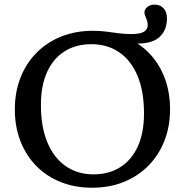

<svg xmlns="http://www.w3.org/2000/svg" viewBox="-20 -824 824 854"><path d="M395.5 -48.5Q465 -48.5 515.5 -80.8Q566 -113 593.2 -173.2Q620.5 -233.5 620.5 -319Q620.5 -418.5 591.5 -487.2Q562.5 -556 509.8 -591.8Q457 -627.5 387 -627.5Q317.5 -627.5 267 -595.5Q216.5 -563.5 189.2 -503Q162 -442.5 162 -357.5Q162 -258.5 191.2 -189.5Q220.5 -120.5 273.2 -84.5Q326 -48.5 395.5 -48.5ZM393 -687Q424 -687 451.8 -683.5Q479.5 -680 507 -676.2Q534.5 -672.5 563.5 -672.5Q604.5 -672.5 620.8 -683.2Q637 -694 637 -711.5Q637 -725.5 633.2 -735.2Q629.5 -745 626 -752.8Q622.5 -760.5 622.5 -768Q622.5 -783 635.8 -793.2Q649 -803.5 667 -803.5Q692.5 -803.5 707.5 -787.2Q722.5 -771 722.5 -741.5Q722.5 -688.5 688 -658Q653.5 -627.5 577 -630.5V-639Q627.5 -610 663.2 -565Q699 -520 717.8 -462.5Q736.5 -405 736.5 -339Q736.5 -261.5 711.2 -197.5Q686 -133.5 639.8 -86.8Q593.5 -40 530 -14.5Q466.5 11 389.5 11Q313.5 11 250.2 -14.2Q187 -39.5 141.5 -85.8Q96 -132 71 -196Q46 -260 46 -337Q46 -414.5 71.2 -478.8Q96.5 -543 143 -589.8Q189.5 -636.5 253 -661.8Q316.5 -687 393 -687Z"/></svg>

Font: Newsreader 16pt Medium
Style: Regular
Weight: 500
Designer: Hugues Gentile
Foundry: Production Type
Version: Version 1.003